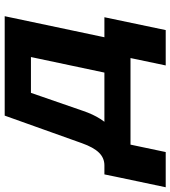

<svg xmlns="http://www.w3.org/2000/svg" viewBox="-11 -602 726 818"><g transform="rotate(-90 352.0 -193.0)"><path d="M2.6 -36.2 18 -111.2H56.6Q88 -111.2 110.7 -134.4Q133.4 -157.6 151 -207.2L268.4 -536H692L578.8 0H428.2L518 -424.2H365.4L288.6 -202.2Q260 -117.6 208.6 -76.9Q157.2 -36.2 84.4 -36.2ZM-36.8 150 9.2 -68.2H159.2L113.2 150ZM3.6 0 26.4 -111.2H628.8L606 0ZM482.2 150 537 -111.2H687.6L632.8 150Z"/></g></svg>

Font: Geist
Style: Italic
Weight: 400
Italic angle: -12°
Designer: Basement.studio, Andrés Briganti, Mateo Zaragoza
Foundry: Basement.studio, Vercel, Andrés Briganti, Guido Ferreyra, Mateo Zaragoza
Version: Version 1.500